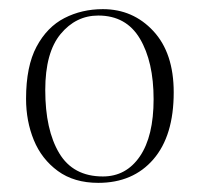

<svg xmlns="http://www.w3.org/2000/svg" viewBox="-20 -762 437 420"><path d="M195 -362Q142 -362 106.5 -388Q71 -414 54 -455.5Q37 -497 37 -546Q37 -617 60 -660Q83 -703 121 -722.5Q159 -742 205 -742Q271 -742 315.5 -694Q360 -646 360 -560Q360 -465 315.5 -413.5Q271 -362 195 -362ZM205 -376Q256 -376 286 -420Q316 -464 316 -545Q316 -627 286 -677.5Q256 -728 195 -728Q146 -728 112.5 -687.5Q79 -647 79 -565Q79 -478 109.5 -427Q140 -376 205 -376Z"/></svg>

Font: Literata 72pt ExtraLight
Style: Regular
Weight: 200
Designer: Latin by Veronika Burian and Jose Scaglione. Greek by Irene Vlachou. Cyrillic by Vera Evstafieva.
Foundry: TypeTogether
Version: Version 3.002